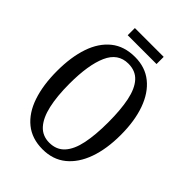

<svg xmlns="http://www.w3.org/2000/svg" viewBox="-241 -954 1079 1079"><g transform="rotate(45 298.5 -414.5)"><path d="M298 10Q213 10 156.5 -36Q100 -82 72 -165Q44 -248 44 -359Q44 -470 72 -552Q100 -634 156.5 -679.5Q213 -725 299 -725Q380 -725 436.5 -679.5Q493 -634 522.5 -551.5Q552 -469 552 -358Q552 -247 522.5 -164.5Q493 -82 436.5 -36Q380 10 298 10ZM298 -43Q355 -43 389 -80.5Q423 -118 437.5 -188.5Q452 -259 452 -358Q452 -458 437.5 -528Q423 -598 389.5 -635Q356 -672 299 -672Q217 -672 180.5 -589.5Q144 -507 144 -358Q144 -259 160 -188.5Q176 -118 210 -80.5Q244 -43 298 -43ZM183 -782V-839H412V-782Z"/></g></svg>

Font: Noto Serif Khmer ExtraCondensed
Style: Regular
Weight: 400
Width: 2
Designer: Danh Hong and the Monotype Design Team
Foundry: Monotype Imaging Inc.
Version: Version 2.004